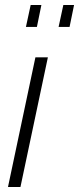

<svg xmlns="http://www.w3.org/2000/svg" viewBox="-20 -750 317 770"><path d="M122 -520H172L62 0H12ZM84 -642 103 -730H146L128 -642ZM215 -642 234 -730H277L259 -642Z"/></svg>

Font: Raleway Light
Style: Italic
Weight: 300
Italic angle: -12°
Designer: Matt McInerney, Pablo Impallari, Rodrigo Fuenzalida
Foundry: Matt McInerney, Pablo Impallari, Rodrigo Fuenzalida
Version: Version 4.026